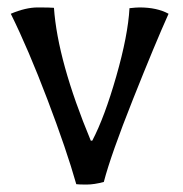

<svg xmlns="http://www.w3.org/2000/svg" viewBox="-20 -489 493 516"><path d="M259 0Q233 7 212.5 7Q192 7 185 6Q159 -86 107.5 -221.5Q56 -357 9 -452Q49 -469 81.5 -469Q114 -469 125 -468Q135 -325 224 -111H228Q261 -174 292.5 -284Q324 -394 328 -467Q346 -469 355 -469Q402 -469 433 -452Q397 -372 337.5 -222.5Q278 -73 259 0Z"/></svg>

Font: Port Lligat Sans
Style: Regular
Weight: 400
Designer: Dario Muhafara, Eduardo Rodriguez Tunni
Foundry: Tipo
Version: Version 1.002